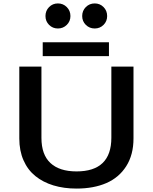

<svg xmlns="http://www.w3.org/2000/svg" viewBox="-20 -1088 890 1119"><path d="M245 -994.5Q245 -1025.5 266 -1046.8Q287 -1068 317.5 -1068Q348 -1068 369.2 -1046.8Q390.5 -1025.5 390.5 -994.5Q390.5 -964 369.2 -943Q348 -922 317.5 -922Q287 -922 266 -943Q245 -964 245 -994.5ZM459 -994.5Q459 -1025.5 480.2 -1046.8Q501.5 -1068 532 -1068Q562.5 -1068 583.5 -1046.8Q604.5 -1025.5 604.5 -994.5Q604.5 -964 583.5 -943Q562.5 -922 532 -922Q501.5 -922 480.2 -943Q459 -964 459 -994.5ZM229 -841.5H615V-761H229ZM426 11Q352 11 291.2 -7.5Q230.5 -26 186 -62Q141.5 -98 117 -153.8Q92.5 -209.5 92.5 -281V-700H221.5V-284.5Q221.5 -186.5 274 -137.8Q326.5 -89 426 -89Q629 -89 629 -285.5V-700H758V-281Q758 -186 715.8 -119.5Q673.5 -53 599.8 -21Q526 11 426 11Z"/></svg>

Font: League Mono Wide Medium
Style: Regular
Weight: 500
Width: 8
Designer: Tyler Finck
Foundry: The League of Moveable Type / Tyler Finck
Version: Version 2.210